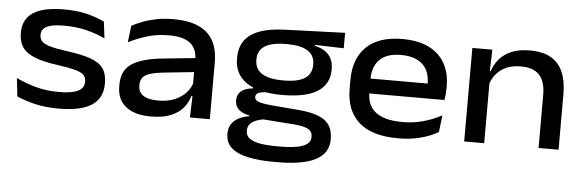

<svg xmlns="http://www.w3.org/2000/svg" viewBox="-46 -651 3010 990"><g transform="rotate(5 1458.5 -156.5)"><path d="M267.5 13.5Q194 13.5 139.8 -0.2Q85.5 -14 49 -30.5L38.5 -125Q82.5 -103.5 137.5 -87.8Q192.5 -72 262 -72Q326.5 -72 358.5 -87.5Q390.5 -103 390.5 -135.5V-137.5Q390.5 -159 377.2 -172Q364 -185 331.5 -193.5Q299 -202 241 -210Q164 -220.5 120 -238.8Q76 -257 57.2 -286.2Q38.5 -315.5 38.5 -358V-360.5Q38.5 -429.5 91 -464Q143.5 -498.5 249.5 -498.5Q320 -498.5 372.8 -484.8Q425.5 -471 460 -453.5L470.5 -367.5Q429.5 -387.5 376.5 -401.2Q323.5 -415 259 -415Q215 -415 189 -408.2Q163 -401.5 151.8 -389Q140.5 -376.5 140.5 -359V-357.5Q140.5 -337.5 152 -324.5Q163.5 -311.5 194.2 -302.5Q225 -293.5 282.5 -285.5Q359.5 -275.5 405.8 -259.2Q452 -243 472.5 -214.5Q493 -186 493 -138.5V-134.5Q493 -59 436.5 -22.8Q380 13.5 267.5 13.5Z M945 0 949 -127.5 946 -146V-277.5L946.5 -298Q946.5 -355.5 911.2 -384Q876 -412.5 800.5 -412.5Q737.5 -412.5 685.5 -396Q633.5 -379.5 592 -358.5L602.5 -444.5Q625.5 -457 657 -469.2Q688.5 -481.5 728.5 -489.5Q768.5 -497.5 816.5 -497.5Q881 -497.5 925.5 -482.8Q970 -468 997 -440.8Q1024 -413.5 1036 -376.5Q1048 -339.5 1048 -295V0ZM742.5 12.5Q659 12.5 613.5 -24Q568 -60.5 568 -128V-137.5Q568 -211 619.5 -245.2Q671 -279.5 778.5 -290.5L957 -308.5L960.5 -236.5L788.5 -218.5Q723 -211.5 697 -195.5Q671 -179.5 671 -145.5V-140Q671 -107.5 696.8 -90Q722.5 -72.5 773 -72.5Q823 -72.5 859.2 -87.8Q895.5 -103 918 -128.2Q940.5 -153.5 948.5 -183.5L963 -111.5H943.5Q934 -78.5 911.2 -50.2Q888.5 -22 847.8 -4.8Q807 12.5 742.5 12.5Z M1409.5 -157Q1287 -157 1223.8 -200Q1160.5 -243 1160.5 -322V-328Q1160.5 -380.5 1185.2 -416.2Q1210 -452 1262 -471.5Q1314 -491 1394.5 -493.5L1704 -504.5V-424.5L1554.5 -429V-424Q1587.5 -417 1608.8 -402Q1630 -387 1640.8 -364.8Q1651.5 -342.5 1651.5 -313V-308.5Q1651.5 -234 1591 -195.5Q1530.5 -157 1409.5 -157ZM1405.5 109H1416Q1467.5 109 1503.8 103Q1540 97 1559.2 83.2Q1578.5 69.5 1578.5 46.5V44.5Q1578.5 18 1556.8 5.5Q1535 -7 1485 -11L1309 -24L1339.5 -26Q1312 -22.5 1290.2 -14.8Q1268.5 -7 1255.8 6.8Q1243 20.5 1243 41.5V42.5Q1243 67.5 1262.5 82Q1282 96.5 1318.2 102.8Q1354.5 109 1405.5 109ZM1398.5 190.5Q1320 190.5 1263 178.5Q1206 166.5 1175.5 139.5Q1145 112.5 1145 66.5V65Q1145 35.5 1158.8 15.5Q1172.5 -4.5 1195.8 -16.5Q1219 -28.5 1248 -32.5V-37.5Q1212.5 -44 1193.5 -61.8Q1174.5 -79.5 1174.5 -108V-108.5Q1174.5 -128.5 1183.2 -143Q1192 -157.5 1210.2 -166.2Q1228.5 -175 1256 -177.5V-190.5L1374 -162.5L1332 -164Q1298 -163 1284.5 -155.8Q1271 -148.5 1271 -135V-134.5Q1271 -118.5 1290.8 -111Q1310.5 -103.5 1359.5 -99L1502.5 -87Q1593 -79.5 1635.5 -48.8Q1678 -18 1678 47V49Q1678 100 1646 131.2Q1614 162.5 1555 176.5Q1496 190.5 1414.5 190.5ZM1408 -232Q1459 -232 1491.2 -242.5Q1523.5 -253 1539 -273.8Q1554.5 -294.5 1554.5 -324V-330Q1554.5 -358.5 1539.2 -378.8Q1524 -399 1492.2 -409.8Q1460.5 -420.5 1410.5 -420.5H1407Q1355 -420.5 1322.5 -409.5Q1290 -398.5 1275.2 -378.5Q1260.5 -358.5 1260.5 -330V-324.5Q1260.5 -295 1276 -274.2Q1291.5 -253.5 1324 -242.8Q1356.5 -232 1408 -232Z M2022 13.5Q1887 13.5 1819.8 -46.8Q1752.5 -107 1752.5 -219.5V-265.5Q1752.5 -376 1816.2 -437.2Q1880 -498.5 2001.5 -498.5Q2084 -498.5 2139.2 -471Q2194.5 -443.5 2222.2 -393.5Q2250 -343.5 2250 -276V-265Q2250 -249.5 2248.5 -233.5Q2247 -217.5 2244.5 -204H2148.5Q2150 -223.5 2150.5 -243.2Q2151 -263 2151 -280Q2151 -323.5 2134.2 -353.8Q2117.5 -384 2084.2 -400Q2051 -416 2001.5 -416Q1928 -416 1891.5 -379.5Q1855 -343 1855 -277.5V-250.5L1855.5 -239V-208Q1855.5 -178 1865 -153.2Q1874.5 -128.5 1896 -110.2Q1917.5 -92 1952.8 -82Q1988 -72 2039 -72Q2095.5 -72 2145.8 -86Q2196 -100 2241 -124L2230.5 -37Q2190.5 -13.5 2138.5 0Q2086.5 13.5 2022 13.5ZM1803 -204V-281H2224V-204Z M2749.5 0V-277Q2749.5 -316.5 2737.5 -346.8Q2725.5 -377 2697.8 -394Q2670 -411 2622 -411Q2578 -411 2545.5 -396Q2513 -381 2492.8 -355.2Q2472.5 -329.5 2464 -297.5L2448.5 -373H2469.5Q2479.5 -406.5 2503 -434.8Q2526.5 -463 2565.5 -480Q2604.5 -497 2661 -497Q2729.5 -497 2771.5 -472.5Q2813.5 -448 2833.2 -401.2Q2853 -354.5 2853 -288V0ZM2364.5 0V-484H2468L2464 -357L2468 -347.5V0Z"/></g></svg>

Font: Anek Gurmukhi Medium SemiExpanded
Style: Regular
Weight: 500
Width: 6
Version: Version 1.003